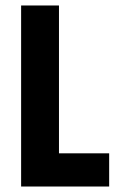

<svg xmlns="http://www.w3.org/2000/svg" viewBox="-20 -680 427 700"><path d="M57 0V-660H195V0ZM88 0V-121H378V0Z"/></svg>

Font: Bricolage Grotesque Condensed
Style: Bold
Weight: 700
Width: 3
Designer: Mathieu Triay
Foundry: Atelier Triay
Version: Version 1.001;gftools[0.9.33.dev8+g029e19f]